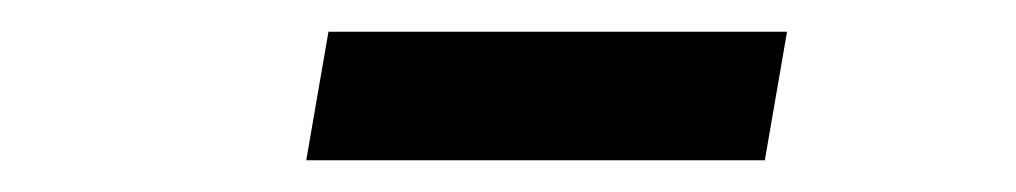

<svg xmlns="http://www.w3.org/2000/svg" viewBox="-20 -730 640 121"><path d="M173 -629H462L476 -710H187Z"/></svg>

Font: IBM Mono Medium
Style: Italic
Weight: 500
Italic angle: -9°
Monospace: yes
Designer: Mike Abbink, Paul van der Laan, Pieter van Rosmalen
Foundry: Bold Monday
Version: Version 2.3